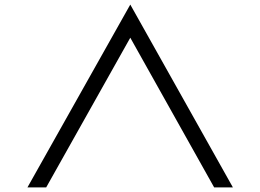

<svg xmlns="http://www.w3.org/2000/svg" viewBox="-20 -820 1139 840"><path d="M100 0 550 -800 999 0H917L550 -655L182 0Z"/></svg>

Font: Dune Rise
Style: Regular
Weight: 400
Version: Version 001.000